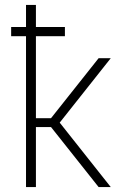

<svg xmlns="http://www.w3.org/2000/svg" viewBox="-20 -755 540 775"><path d="M427 0H378L186 -242H125V0H85V-609H25V-646H85V-735H125V-646H242V-609H125V-278H186L378 -520H427L221 -260Z"/></svg>

Font: Iosevka Extralight
Style: Regular
Weight: 200
Monospace: yes
Designer: Belleve Invis
Foundry: Belleve Invis
Version: Version 32.0.1; ttfautohint (v1.8.4)